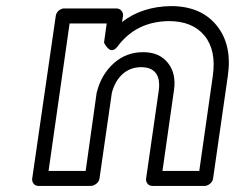

<svg xmlns="http://www.w3.org/2000/svg" viewBox="-20 -592 779 637"><path d="M86.9 0 165 -539.1Q166.5 -549.8 175 -556.9Q183.6 -564 192.9 -564H366.2Q377 -564 383.3 -555.9Q389.6 -547.9 388.2 -539.1L384.8 -519Q451.2 -570.3 546.9 -571.8Q646.5 -571.8 698.7 -507.6Q751 -443.4 735.8 -339.8L687 0Q685.5 10.7 676.5 17.8Q667.5 24.9 658.2 24.9H485.8Q475.1 24.9 469.2 17.1Q463.4 9.3 464.8 0L506.8 -292Q511.7 -330.6 496.6 -349.9Q481.4 -369.1 448.2 -369.1Q412.6 -369.1 387.2 -346.7Q361.8 -324.2 351.1 -284.2L310.1 0Q308.6 10.7 299.3 17.8Q290 24.9 280.8 24.9H107.9Q97.2 24.9 91.3 17.1Q85.4 9.3 86.9 0ZM141.1 -24.9H264.2L300.8 -285.2Q300.8 -285.6 301.3 -286.6Q301.8 -287.6 301.8 -288.1Q316.4 -345.2 357.4 -382.1Q398.4 -418.9 455.1 -418.9Q508.8 -418.9 537.1 -383.3Q565.4 -347.7 557.1 -292L519 -24.9H641.1L686 -339.8Q698.2 -424.8 658.7 -473.4Q619.1 -522 540 -522Q431.6 -520.5 370.1 -438Q362.8 -428.2 355.5 -426.3Q348.1 -424.3 343 -428Q337.9 -431.6 333.7 -436.8Q329.6 -441.9 327.1 -446.3L325.2 -451.2L334 -514.2H210.9Z"/></svg>

Font: Trueno Bold Outline
Style: Italic
Weight: 700
Width: 6
Designer: Julieta Ulanovsky
Foundry: Julieta Ulanovsky
Version: Version 3.001b | FøM Fix